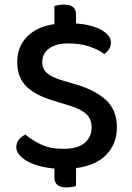

<svg xmlns="http://www.w3.org/2000/svg" viewBox="-20 -722 574 836"><path d="M379 -167Q379 -203 356 -225Q333 -247 283 -262L208 -285Q173 -296 144.5 -310.5Q116 -325 96 -344.5Q76 -364 65.5 -390.5Q55 -417 55 -452Q55 -519 98 -562.5Q141 -606 217 -617V-696Q223 -698 234 -700Q245 -702 259 -702Q311 -702 311 -659V-620Q378 -615 420.5 -592Q463 -569 463 -537Q463 -520 454.5 -507.5Q446 -495 434 -487Q409 -506 368.5 -519.5Q328 -533 279 -533Q224 -533 194 -511Q164 -489 164 -452Q164 -422 185 -403.5Q206 -385 254 -371L312 -354Q396 -329 442.5 -285.5Q489 -242 489 -167Q489 -96 443 -48.5Q397 -1 311 10V88Q305 90 294 92Q283 94 269 94Q217 94 217 51V12Q142 5 96.5 -21.5Q51 -48 51 -81Q51 -101 63 -115Q75 -129 91 -136Q115 -114 156.5 -94Q198 -74 256 -74Q319 -74 349 -100Q379 -126 379 -167Z"/></svg>

Font: Baloo 2 Latin Medium
Style: Regular
Weight: 500
Designer: Sarang Kulkarni and Ek Type
Foundry: Ek Type
Version: Version 1.001